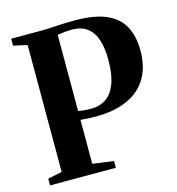

<svg xmlns="http://www.w3.org/2000/svg" viewBox="-110 -844 868 940"><g transform="rotate(-15 323.5 -374.5)"><path d="M100 -49V-692L30 -708V-743H180.5Q206 -743 231 -744.5Q256 -746 285 -747.5Q314 -749 351 -749Q452.5 -749.5 513 -722.8Q573.5 -696 600 -645.5Q626.5 -595 626.5 -523.5Q626.5 -440.5 592.2 -383.5Q558 -326.5 492.5 -297.2Q427 -268 334 -267.5Q320 -267.5 303.5 -268.2Q287 -269 273.8 -270Q260.5 -271 255 -271.5V-48.5L361.5 -34.5V0H28V-34ZM255 -316.5Q265.5 -314 283.8 -312.2Q302 -310.5 323.5 -310.5Q365 -311 396.2 -332.2Q427.5 -353.5 445.2 -399.8Q463 -446 463 -521Q463 -577.5 450 -619.8Q437 -662 407.2 -685.5Q377.5 -709 327 -709Q311 -709 298 -707.8Q285 -706.5 274.5 -705Q264 -703.5 255 -702.5Z"/></g></svg>

Font: Merriweather 96pt
Style: Bold
Weight: 700
Version: Version 2.100